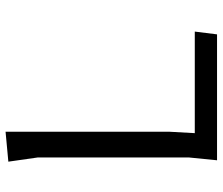

<svg xmlns="http://www.w3.org/2000/svg" viewBox="-75 -725 800 690"><g transform="rotate(-90 325.0 -380.0)"><path d="M191.5 -80H556.5L546.5 0H94L104 -100V-645L89 -750L196.5 -760V-170Z"/></g></svg>

Font: B612 Mono
Style: Regular
Weight: 400
Version: Version 1.005